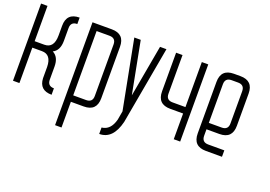

<svg xmlns="http://www.w3.org/2000/svg" viewBox="-108 -880 1924 1370"><g transform="rotate(20 854.5 -195.5)"><path d="M195.3 -415Q195.3 -317.9 122.1 -317.9H48.8V-585.9H0V0H48.8V-269H122.1Q193.8 -269 195.3 -175.8V-90.3Q199.2 0 293 0V-48.8Q244.1 -48.8 244.1 -97.7V-195.8Q244.1 -269 195.3 -293.5Q244.1 -317.9 244.1 -391.1V-488.3Q244.1 -537.1 293 -537.1V-585.9Q195.3 -585.9 195.3 -488.3Z M537.1 -537.1Q585.9 -537.1 585.9 -488.3V-97.2Q585.9 -48.8 537.1 -48.8H439.5V-537.1ZM634.8 -97.7V-488.3Q634.8 -585.9 537.1 -585.9H390.6V195.3H439.5V0H537.1Q634.8 0 634.8 -97.7Z M809.1 -61.5 708 -585.9H756.8L832.5 -191.9L903.3 -585.9H952.1L846.2 4.9Q811.5 146.5 708 146.5V97.7Q774.9 90.8 797.4 4.9Z M1025.4 -585.9V-293Q1025.4 -195.3 1123 -195.3H1220.7V0H1269.5V-585.9H1220.7V-244.1H1123Q1074.2 -244.1 1074.2 -292.5V-585.9Z M1416 -195.3H1513.7Q1562.5 -195.3 1562.5 -244.1V-488.3Q1562.5 -537.1 1513.7 -537.1H1464.8Q1416 -537.1 1416 -488.3ZM1416 -146.5V-97.7Q1416 -48.8 1464.8 -48.8H1586.9V0H1464.8Q1367.2 0 1367.2 -97.7V-488.3Q1367.2 -585.9 1464.8 -585.9H1513.7Q1611.3 -585.9 1611.3 -488.3V-244.1Q1611.3 -146.5 1513.7 -146.5Z"/></g></svg>

Font: Daray
Style: Regular
Weight: 400
Designer: Maxim Raikov
Foundry: Maxim Raikov
Version: Version 1.00 May 24, 2021, initial release